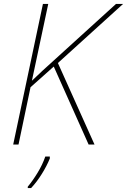

<svg xmlns="http://www.w3.org/2000/svg" viewBox="-20 -734 645 975"><path d="M47 0 198 -714H225L142 -324L197 -376L569 -714H605L274 -414L460 0H430L253 -396L135 -291L74 0ZM121 221V214Q146 184 171 143Q196 102 210 61H233V71Q218 108 192.5 149Q167 190 138 221Z"/></svg>

Font: Noto Sans Disp Thin
Style: Italic
Weight: 100
Italic angle: -12°
Designer: Monotype Design Team
Foundry: Monotype Imaging Inc.
Version: Version 2.000;GOOG;noto-source:20170915:90ef993387c0